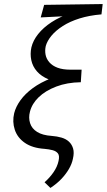

<svg xmlns="http://www.w3.org/2000/svg" viewBox="-20 -731 527 948"><path d="M229 197 200 169Q226 146 244.5 119Q263 92 269 64Q275 38 266 26.5Q257 15 239.5 10.5Q222 6 200 4Q140 0 103 -25.5Q66 -51 53 -90.5Q40 -130 50 -172Q58 -204 81 -236Q104 -268 142 -296Q180 -324 235 -345.5Q290 -367 360 -378L340 -325H305Q255 -325 219.5 -339.5Q184 -354 162.5 -378.5Q141 -403 134.5 -434Q128 -465 135 -497Q143 -531 168.5 -563Q194 -595 234.5 -621.5Q275 -648 330.5 -666.5Q386 -685 455 -692L481 -660Q421 -655 373 -640Q325 -625 290 -602.5Q255 -580 234 -554.5Q213 -529 206 -504Q201 -482 205 -461Q209 -440 224 -423Q239 -406 264.5 -396.5Q290 -387 328 -387H383L379 -325Q311 -324 257.5 -303.5Q204 -283 171 -251Q138 -219 128 -180Q120 -150 128.5 -123Q137 -96 163.5 -79.5Q190 -63 235 -60Q262 -58 284 -51.5Q306 -45 320.5 -31.5Q335 -18 341 2.5Q347 23 340 53Q335 78 320.5 103Q306 128 284 151.5Q262 175 229 197ZM181 -645 198 -707 487 -711 481 -660Z"/></svg>

Font: Ysabeau Infant Medium
Style: Italic
Weight: 500
Italic angle: -12°
Designer: Christian Thalmann (Catharsis Fonts)
Version: Version 2.001;gftools[0.9.30]; featfreeze: ss01,ss02,lnum